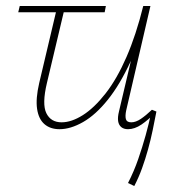

<svg xmlns="http://www.w3.org/2000/svg" viewBox="-20 -428 586 642"><path d="M179 4Q148 4 128.5 -13Q109 -30 104 -64Q99 -98 111 -150L172 -408H198L137 -151Q120 -80 135 -49.5Q150 -19 186 -19Q219 -19 257 -43Q295 -67 333 -115.5Q371 -164 403 -237.5Q435 -311 459 -408H478Q453 -301 417 -223Q381 -145 340.5 -94.5Q300 -44 258 -20Q216 4 179 4ZM429 194 408 184Q428 145 442 104.5Q456 64 467 24.5Q478 -15 486 -53L503 -55Q497 -24 490.5 7.5Q484 39 475 71.5Q466 104 455 134.5Q444 165 429 194ZM41 -387 46 -408H334L330 -387ZM408 4Q394 4 385.5 -3Q377 -10 375 -23Q373 -36 378 -56L461 -408H483L402 -59Q398 -40 401 -29.5Q404 -19 419 -19Q434 -19 451 -30.5Q468 -42 488 -61L503 -55Q476 -27 453 -11.5Q430 4 408 4Z"/></svg>

Font: Ysabeau Infant Thin
Style: Italic
Weight: 250
Italic angle: -12°
Designer: Christian Thalmann (Catharsis Fonts)
Version: Version 2.001;gftools[0.9.30]; featfreeze: ss01,ss02,lnum